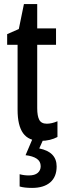

<svg xmlns="http://www.w3.org/2000/svg" viewBox="-20 -679 316 939"><path d="M209 -74Q233 -74 261 -86V-9Q244 0 223.5 5Q203 10 178 10Q120 10 93 -27.5Q66 -65 66 -142V-460H15V-512L72 -537L97 -659H162V-540H254V-460H162V-150Q162 -112 172 -93Q182 -74 209 -74ZM257 135Q257 186 225.5 213Q194 240 137 240Q99 240 76 233V173Q97 179 121 179Q150 179 164.5 166.5Q179 154 179 134Q179 110 159.5 97Q140 84 105 80L139 0H193L172 47Q257 64 257 135Z"/></svg>

Font: Noto Sans ExtraCondensed Medium
Style: Regular
Weight: 500
Width: 2
Designer: Monotype Design Team
Foundry: Monotype Imaging Inc.
Version: Version 2.013; ttfautohint (v1.8.4.7-5d5b)